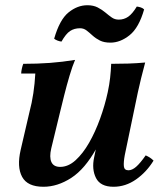

<svg xmlns="http://www.w3.org/2000/svg" viewBox="-20 -699 629 734"><path d="M146 15Q85 15 64.5 -23Q44 -61 59 -126L92 -268Q102 -306 107.5 -343Q113 -380 115 -418H61Q61 -425 63.5 -436.5Q66 -448 69 -455Q123 -455 170.5 -458.5Q218 -462 267 -470Q257 -447 246 -410Q235 -373 225.5 -335Q216 -297 209 -268L176 -132Q168 -98 176.5 -79.5Q185 -61 210 -61Q241 -61 269 -86.5Q297 -112 320.5 -153Q344 -194 362.5 -245Q381 -296 392 -347H422Q393 -212 349 -132.5Q305 -53 252.5 -19Q200 15 146 15ZM414 15Q364 15 347 -18.5Q330 -52 340 -98L392 -347Q398 -375 401 -401.5Q404 -428 405 -455Q439 -455 470.5 -456Q502 -457 535 -460Q526 -427 519.5 -400Q513 -373 507 -346L457 -106Q452 -79 453.5 -63.5Q455 -48 471 -48Q485 -48 500.5 -61.5Q516 -75 537 -105Q546 -101 553 -96.5Q560 -92 567 -85Q540 -41 500 -13Q460 15 414 15ZM503 -674Q511 -673 518.5 -670.5Q526 -668 531 -663Q511 -593 475.5 -564.5Q440 -536 402 -536Q378 -536 362 -544Q346 -552 334 -563Q322 -574 311 -582.5Q300 -591 286 -591Q264 -591 248 -580.5Q232 -570 215 -540Q207 -541 199.5 -544Q192 -547 187 -551Q208 -624 242 -651.5Q276 -679 314 -679Q337 -679 353.5 -670.5Q370 -662 383 -651Q396 -640 407.5 -632Q419 -624 434 -624Q454 -624 470 -635Q486 -646 503 -674Z"/></svg>

Font: Poltawski Nowy SemiBold
Style: Italic
Weight: 600
Italic angle: -12°
Version: Version 1.001;gftools[0.9.25]